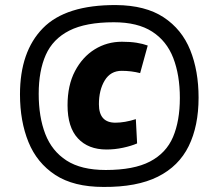

<svg xmlns="http://www.w3.org/2000/svg" viewBox="-20 -729 841 759"><path d="M389 10Q271 10 198.5 -37.5Q126 -85 92.5 -167.5Q59 -250 59 -356Q59 -525 149.5 -617.5Q240 -710 439 -709Q555 -708 627 -660.5Q699 -613 732 -531Q765 -449 765 -343Q765 -231 726 -151.5Q687 -72 604 -30.5Q521 11 389 10ZM398 -57Q509 -57 573 -90.5Q637 -124 664 -187.5Q691 -251 691 -342Q691 -432 665 -499.5Q639 -567 581.5 -604Q524 -641 430 -641Q319 -641 254 -608Q189 -575 161 -512Q133 -449 133 -358Q133 -267 159 -199.5Q185 -132 243 -94.5Q301 -57 398 -57ZM401 -138Q329 -138 288 -182Q247 -226 247 -313Q247 -392 276.5 -448Q306 -504 354.5 -534Q403 -564 462 -564Q495 -564 520 -560Q545 -556 564 -549L534 -440Q499 -449 461 -449Q417 -449 394 -411Q371 -373 371 -317Q371 -244 436 -244Q473 -244 517 -258L522 -162Q499 -152 466.5 -145Q434 -138 401 -138Z"/></svg>

Font: Georama Black
Style: Italic
Weight: 900
Italic angle: -9°
Designer: Jean-Baptiste Levee
Foundry: Production Type
Version: Version 1.000